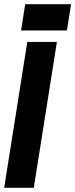

<svg xmlns="http://www.w3.org/2000/svg" viewBox="-39 -901 361 921"><path d="M-19 0 92 -700H234L123 0ZM62 -755 82 -881H302L282 -755Z"/></svg>

Font: Georama ExtraCondensed ExtraBold
Style: Italic
Weight: 800
Width: 2
Italic angle: -9°
Designer: Jean-Baptiste Levee
Foundry: Production Type
Version: Version 1.000